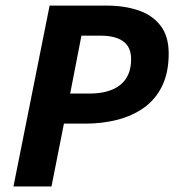

<svg xmlns="http://www.w3.org/2000/svg" viewBox="-20 -672 628 692"><path d="M28.5 0 158.8 -651.8H364.7Q428.8 -651.8 479.3 -634.5Q529.7 -617.3 558.8 -579.3Q588 -541.4 588 -478.7Q588 -410.7 564.5 -362.4Q541 -314 499.2 -284.1Q457.4 -254.3 403.1 -240.3Q348.8 -226.4 287.3 -226.4H210.4L165.6 0ZM232.9 -334.8H301.9Q375 -334.8 413.8 -366.3Q452.6 -397.7 452.6 -458.6Q452.6 -502.7 424 -523Q395.3 -543.4 343.4 -543.4H273.5Z"/></svg>

Font: Source Sans Variable
Style: Italic
Weight: 200
Italic angle: -11°
Designer: Paul D. Hunt
Foundry: Adobe Systems Incorporated
Version: Version 3.006;hotconv 1.0.111;makeotfexe 2.5.65597